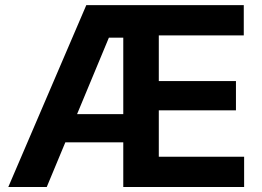

<svg xmlns="http://www.w3.org/2000/svg" viewBox="-20 -748 1049 768"><path d="M13.2 0 325.2 -727.5H955.1V-606.4H615.2V-423.8H923.8V-306.6H615.2V-121.1H956.5V0H473.1V-597.2H415.5L167 0ZM182.6 -178.7V-291.5H536.6V-178.7Z"/></svg>

Font: Inter Cardless Tabular Bold
Style: Bold
Weight: 700
Designer: Rasmus Andersson
Foundry: rsms
Version: Version 4.000;git-4fc901f